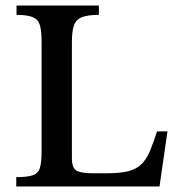

<svg xmlns="http://www.w3.org/2000/svg" viewBox="-20 -677 645 697"><path d="M559 0H39V-34Q80 -34 99.5 -41Q119 -48 125 -68Q131 -88 131 -127V-526Q131 -564 125 -585Q119 -606 99.5 -614.5Q80 -623 40 -623V-657H339V-623Q298 -623 277 -614.5Q256 -606 248.5 -585Q241 -564 241 -525V-103Q241 -68 257 -58Q273 -48 317 -48H368Q416 -48 445.5 -55.5Q475 -63 493 -80.5Q511 -98 523.5 -127Q536 -156 550 -200H588Z"/></svg>

Font: STIX Two Text Medium
Style: Regular
Weight: 500
Designer: Ross Mills, John Hudson & Paul Hanslow, Tiro Typeworks Ltd; with prior portions MicroPress Inc., and Coen Hoffman.
Foundry: Tiro Typeworks Ltd
Version: Version 2.13 b171